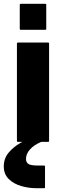

<svg xmlns="http://www.w3.org/2000/svg" viewBox="-45 -750 324 1015"><path d="M199.5 -725V-597.5Q199.5 -592.5 194.5 -592.5H64.5Q59.5 -592.5 59.5 -597.5V-725Q59.5 -730 64.5 -730H194.5Q199.5 -730 199.5 -725ZM214.5 -520V-5Q214.5 0 209.5 0H49.5Q44.5 0 44.5 -5V-520Q44.5 -525 49.5 -525H209.5Q214.5 -525 214.5 -520ZM193 130V240Q193 245 188 245H148Q106 245 66.2 233.2Q26.5 221.5 0.8 196Q-25 170.5 -25 130Q-25 88 0 57.8Q25 27.5 63.5 5.2Q102 -17 142 -35L173 0Q134 16.5 113.2 40.2Q92.5 64 92.5 90Q92.5 109.5 106 117.2Q119.5 125 153 125H188Q193 125 193 130Z"/></svg>

Font: MFEK Sans
Style: Bold
Weight: 700
Designer: Owen Earl
Foundry: indestructible type*
Version: Version 0.001; ttfautohint (v1.8.4.7-5d5b)